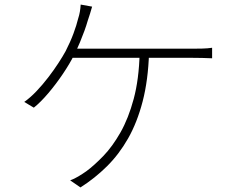

<svg xmlns="http://www.w3.org/2000/svg" viewBox="-20 -794 1040 840"><path d="M383 -765Q379 -750 374 -734.5Q369 -719 364 -704Q358 -683 349.5 -659.5Q341 -636 330 -609.5Q319 -583 304 -553Q285 -515 255 -470.5Q225 -426 191.5 -386.5Q158 -347 128 -323L86 -348Q113 -367 140 -395.5Q167 -424 191.5 -456Q216 -488 235.5 -518Q255 -548 267 -570Q288 -611 301.5 -647.5Q315 -684 322 -713Q327 -728 329.5 -743Q332 -758 333 -774ZM284 -581Q295 -581 327 -581Q359 -581 405.5 -581Q452 -581 505 -581Q558 -581 611 -581Q664 -581 709 -581Q754 -581 784.5 -581Q815 -581 823 -581Q841 -581 864.5 -581.5Q888 -582 908 -585V-539Q888 -540 864 -540.5Q840 -541 823 -541Q814 -541 774.5 -541Q735 -541 678 -541Q621 -541 557 -541Q493 -541 434 -541Q375 -541 332 -541Q289 -541 274 -541ZM632 -561Q628 -442 604 -350Q580 -258 540.5 -188.5Q501 -119 448 -66.5Q395 -14 332 26L287 -5Q304 -11 322.5 -22Q341 -33 358 -45Q393 -71 432.5 -112Q472 -153 507 -214.5Q542 -276 565 -361.5Q588 -447 591 -562Z"/></svg>

Font: Noto Sans KR ExtraLight
Style: Regular
Weight: 250
Designer: Ryoko NISHIZUKA  (kana, bopomofo & ideographs); Paul D. Hunt (Latin, Greek & Cyrillic); Sandoll Communications , Soo-you
Foundry: Adobe
Version: Version 2.004-H2;hotconv 1.0.118;makeotfexe 2.5.65603